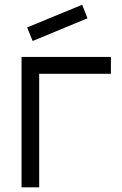

<svg xmlns="http://www.w3.org/2000/svg" viewBox="-20 -808 524 828"><path d="M120.8 -631.2 96.9 -689.6 334.4 -787.5 357.3 -729.2ZM458.3 -562.5H72.9V0H149V-489.6H458.3Z"/></svg>

Font: Manrope3
Style: Regular
Weight: 400
Width: 4
Designer: Mikhail Sharanda
Foundry: Mikhail Sharanda
Version: Version 3.000;PS 003.000;hotconv 1.0.88;makeotf.lib2.5.64775